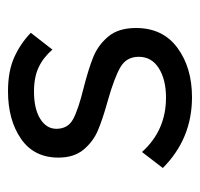

<svg xmlns="http://www.w3.org/2000/svg" viewBox="-30 -460 500 480"><g transform="rotate(-90 220.0 -220.0)"><path d="M40 -63 80 -115Q134 -55 216 -55Q261 -55 289.5 -73Q318 -91 318 -123Q318 -154 292 -169Q266 -184 210 -200Q163 -213 134.5 -225Q106 -237 86 -261Q66 -285 66 -324Q66 -385 113 -417.5Q160 -450 232 -450Q282 -450 316.5 -434.5Q351 -419 378 -393L336 -339Q316 -362 291.5 -373.5Q267 -385 231 -385Q188 -385 163 -369.5Q138 -354 138 -329Q138 -300 162.5 -287Q187 -274 240 -261Q287 -249 317 -237Q347 -225 368.5 -199.5Q390 -174 390 -130Q390 -63 340.5 -26.5Q291 10 217 10Q113 10 40 -63Z"/></g></svg>

Font: Tilda Sans
Style: Regular
Weight: 400
Designer: ParaType Ltd
Foundry: ParaType Ltd
Version: Version 1.002W